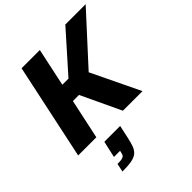

<svg xmlns="http://www.w3.org/2000/svg" viewBox="-259 -849 1299 1299"><g transform="rotate(-45 390.0 -199.5)"><path d="M20.5 0 167 -688H341.6L283.2 -414H341.9L585.7 -688H780.2L468.9 -347.7L636.2 0H448.7L314.2 -285.5H255.6L194.6 0ZM155.5 289 168.2 228.9Q196.2 228.9 210.5 225.9Q224.9 222.9 231.5 214.6Q238 206.3 240.6 190.6L243.3 178.4H184.6L211.2 59.8H362.6L343.3 148.6Q334.7 189.9 324.7 217.2Q314.7 244.6 296 260.3Q277.4 276.1 243.8 282.6Q210.2 289 155.5 289Z"/></g></svg>

Font: Saira Thin
Style: Italic
Weight: 100
Italic angle: -12°
Designer: Hector Gatti with collaboration of the Omnibus-Type team
Foundry: Omnibus-Type
Version: Version 1.101